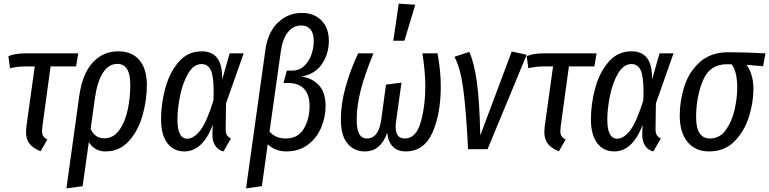

<svg xmlns="http://www.w3.org/2000/svg" viewBox="-20 -820 4226 1055"><path d="M213 -126Q211 -106 211 -101Q211 -83 217.5 -72.5Q224 -62 240 -53L203 11Q162 -5 142.5 -30Q123 -55 123 -95Q123 -103 125 -125L171 -455H116Q78 -455 35 -445L26 -511Q61 -527 122 -527H410L398 -455H258Z M787 -354Q787 -268 762.5 -183.5Q738 -99 687 -43.5Q636 12 559 12Q500 12 468 -39L434 203L345 215L416 -296Q433 -415 489.5 -476.5Q546 -538 630 -538Q706 -538 746.5 -489Q787 -440 787 -354ZM696 -354Q696 -469 625 -469Q577 -469 545.5 -420Q514 -371 501 -277L478 -112Q501 -60 553 -60Q603 -60 635 -104.5Q667 -149 681.5 -216Q696 -283 696 -354Z M1201 -383 1242 -527H1319L1222 -252L1220 -110Q1220 -90 1226.5 -78.5Q1233 -67 1249 -59L1208 12Q1180 6 1163 -19Q1146 -44 1147 -84L1149 -133Q1093 12 993 12Q934 12 899.5 -33.5Q865 -79 865 -164Q865 -250 888.5 -336Q912 -422 962 -480Q1012 -538 1088 -538Q1145 -538 1173.5 -501Q1202 -464 1201 -383ZM955 -163Q955 -58 1009 -58Q1045 -58 1080.5 -103.5Q1116 -149 1153 -269Q1154 -286 1154 -315Q1154 -402 1138 -435Q1122 -468 1088 -468Q1044 -468 1014 -416.5Q984 -365 969.5 -293.5Q955 -222 955 -163Z M1438 -544Q1451 -641 1506 -695Q1561 -749 1639 -749Q1705 -749 1746 -708Q1787 -667 1787 -595Q1787 -525 1749.5 -469Q1712 -413 1636 -399Q1691 -393 1730 -354Q1769 -315 1769 -237Q1769 -177 1745 -119.5Q1721 -62 1672 -25Q1623 12 1554 12Q1493 12 1451 -27L1419 203L1332 215ZM1681 -237Q1681 -299 1651 -331.5Q1621 -364 1562 -364H1538L1556 -432H1585Q1624 -432 1651 -457Q1678 -482 1691 -519.5Q1704 -557 1704 -593Q1704 -637 1686 -658.5Q1668 -680 1635 -680Q1592 -680 1562.5 -644Q1533 -608 1523 -538L1461 -97Q1494 -59 1550 -59Q1618 -59 1649.5 -113Q1681 -167 1681 -237Z M1853 -165Q1853 -248 1878.5 -340.5Q1904 -433 1948 -527H2032Q1983 -407 1961.5 -322Q1940 -237 1940 -163Q1940 -108 1954 -83.5Q1968 -59 1996 -59Q2061 -59 2075 -164L2101 -355L2186 -366L2157 -158Q2154 -139 2154 -123Q2154 -59 2204 -59Q2266 -59 2291.5 -147.5Q2317 -236 2317 -349Q2317 -423 2301 -527H2384Q2402 -431 2402 -346Q2402 -194 2356 -91Q2310 12 2209 12Q2164 12 2138 -15Q2112 -42 2108 -90Q2089 -39 2059 -13.5Q2029 12 1984 12Q1925 12 1889 -32Q1853 -76 1853 -165ZM2171 -800 2262 -794 2202 -596H2141Z M2619 -76 2792 -537 2874 -519 2659 0H2552Q2541 -219 2525 -334.5Q2509 -450 2477 -508L2559 -535Q2586 -473 2600.5 -368Q2615 -263 2619 -76Z M3061 -126Q3059 -106 3059 -101Q3059 -83 3065.5 -72.5Q3072 -62 3088 -53L3051 11Q3010 -5 2990.5 -30Q2971 -55 2971 -95Q2971 -103 2973 -125L3019 -455H2964Q2926 -455 2883 -445L2874 -511Q2909 -527 2970 -527H3258L3246 -455H3106Z M3563 -383 3604 -527H3681L3584 -252L3582 -110Q3582 -90 3588.5 -78.5Q3595 -67 3611 -59L3570 12Q3542 6 3525 -19Q3508 -44 3509 -84L3511 -133Q3455 12 3355 12Q3296 12 3261.5 -33.5Q3227 -79 3227 -164Q3227 -250 3250.5 -336Q3274 -422 3324 -480Q3374 -538 3450 -538Q3507 -538 3535.5 -501Q3564 -464 3563 -383ZM3317 -163Q3317 -58 3371 -58Q3407 -58 3442.5 -103.5Q3478 -149 3515 -269Q3516 -286 3516 -315Q3516 -402 3500 -435Q3484 -468 3450 -468Q3406 -468 3376 -416.5Q3346 -365 3331.5 -293.5Q3317 -222 3317 -163Z M3715 -184Q3715 -265 3740 -344.5Q3765 -424 3825 -478.5Q3885 -533 3983 -533Q4066 -533 4186 -527L4173 -456L4082 -464Q4099 -442 4109.5 -407Q4120 -372 4120 -333Q4120 -257 4095 -177.5Q4070 -98 4015.5 -43Q3961 12 3877 12Q3800 12 3757.5 -40.5Q3715 -93 3715 -184ZM4031 -338Q4031 -427 4000 -467H3974Q3879 -467 3842 -376.5Q3805 -286 3805 -176Q3805 -59 3881 -59Q3935 -59 3968.5 -106Q4002 -153 4016.5 -217.5Q4031 -282 4031 -338Z"/></svg>

Font: Fira Sans Extra Condensed
Style: Italic
Weight: 400
Width: 3
Italic angle: -8°
Designer: Carrois Corporate & Edenspiekermann AG
Foundry: Carrois Corporate GbR & Edenspiekermann AG
Version: Version 4.203